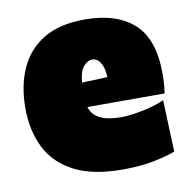

<svg xmlns="http://www.w3.org/2000/svg" viewBox="-66 -583 657 664"><g transform="rotate(-10 263.0 -251.0)"><path d="M313 16Q208 16 143 -18Q78 -52 48 -112.2Q18 -172.5 18 -251Q18 -329.5 45 -389.8Q72 -450 128.2 -484Q184.5 -518 273 -518Q384 -518 445 -463.5Q506 -409 506 -288Q506 -266.5 504.8 -250.2Q503.5 -234 501 -218H230Q238 -190.5 265 -176.8Q292 -163 342 -163Q358 -163 384.2 -166.8Q410.5 -170.5 439.2 -177.8Q468 -185 492 -196L499 -14Q469 -3 423 6.5Q377 16 313 16ZM275 -377Q258 -377 243.8 -360.2Q229.5 -343.5 226.5 -304.5L316 -308Q315 -339.5 303.8 -358.2Q292.5 -377 275 -377Z"/></g></svg>

Font: Commissioner Black
Style: Regular
Weight: 900
Designer: Kostas Bartsokas
Foundry: Kostas Bartsokas
Version: Version 1.000; ttfautohint (v1.8.3)